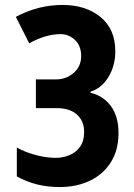

<svg xmlns="http://www.w3.org/2000/svg" viewBox="-20 -747 540 776"><path d="M221 9Q173 9 130.5 -1.5Q88 -12 48 -34V-151Q81 -132 124 -120.5Q167 -109 206 -109Q233 -109 259.5 -119.5Q286 -130 303 -153Q320 -176 320 -214Q320 -258 291 -284Q262 -310 209 -310H125V-426H205Q248 -426 278 -452.5Q308 -479 308 -520Q308 -562 283 -585.5Q258 -609 225 -609Q165 -609 98 -572L44 -679Q92 -704 138 -715.5Q184 -727 233 -727Q327 -727 386.5 -678Q446 -629 446 -540Q446 -480 417.5 -434.5Q389 -389 346 -377V-372Q397 -360 428 -318.5Q459 -277 459 -209Q459 -141 428.5 -92Q398 -43 344 -17Q290 9 221 9Z"/></svg>

Font: Noto Sans Mono ExtraCondensed
Style: Bold
Weight: 700
Width: 2
Designer: Monotype Design Team
Foundry: Monotype Imaging Inc.
Version: Version 2.014